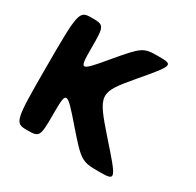

<svg xmlns="http://www.w3.org/2000/svg" viewBox="-152 -871 1057 1038"><g transform="rotate(30 376.5 -351.5)"><path d="M532 -185C374 -365 373 -374 510 -536C647 -697 649 -702 555 -702C460 -702 454 -698 337 -559C221 -420 217 -420 217 -559C217 -698 215 -702 137 -702C60 -702 57 -692 57 -352C57 -11 60 -1 137 -1C215 -1 217 -5 217 -150C217 -294 221 -294 346 -150C472 -5 479 -1 586 -1C693 -1 691 -6 532 -185Z"/></g></svg>

Font: Hussar Print
Style: Bold
Weight: 700
Foundry: Cannot Into Space Fonts
Version: Version 2.00